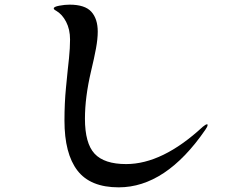

<svg xmlns="http://www.w3.org/2000/svg" viewBox="-20 -781 1040 825"><path d="M257 -263Q257 -338 263.5 -404Q270 -470 271 -480Q272 -487 276.5 -531Q281 -575 281 -611Q281 -655 264 -687.5Q247 -720 221 -735Q211 -740 211 -745Q211 -752 234.5 -756.5Q258 -761 279 -761Q345 -761 372.5 -730.5Q400 -700 400 -645Q400 -614 392.5 -573Q385 -532 371 -474Q345 -363 345 -271Q345 -165 386.5 -120.5Q428 -76 522 -76Q678 -76 851 -236Q864 -247 870 -247Q872 -247 872 -244Q872 -237 862 -223Q692 24 490 24Q368 24 312.5 -48.5Q257 -121 257 -263Z"/></svg>

Font: Shippori Mincho
Style: Bold
Weight: 700
Designer: FONTDASU
Foundry: FONTDASU / Google Inc. / but / Adobe
Version: Version 3.110; ttfautohint (v1.8.3)